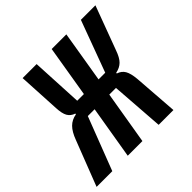

<svg xmlns="http://www.w3.org/2000/svg" viewBox="-211 -868 1037 1037"><g transform="rotate(-45 307.5 -349.0)"><path d="M63 -258Q80 -304 103 -327Q126 -350 161 -356L162 -361Q135 -370 123 -391.5Q111 -413 109 -456L96 -698H203L218 -403H269L318 -698H430L381 -403H432L541 -698H652L559 -448Q544 -405 524.5 -386Q505 -367 474 -361L473 -356Q501 -347 514 -324.5Q527 -302 531 -257L550 0H437L415 -304H364L313 0H201L252 -304H200L83 0H-37Z"/></g></svg>

Font: IBM Plex Mono SemiBold
Style: Italic
Weight: 600
Italic angle: -9°
Monospace: yes
Designer: Mike Abbink, Paul van der Laan, Pieter van Rosmalen
Foundry: Bold Monday
Version: Version 2.3